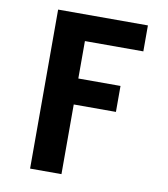

<svg xmlns="http://www.w3.org/2000/svg" viewBox="-82 -590 765 874"><g transform="rotate(10 300.0 -152.5)"><path d="M116 215V-520H531V-400H261V-227H456V-107H261V215Z"/></g></svg>

Font: Iosevka Custom Heavy Extended
Style: Regular
Weight: 900
Width: 7
Monospace: yes
Designer: Belleve Invis
Foundry: Belleve Invis
Version: Version 11.2.4; ttfautohint (v1.8.4)